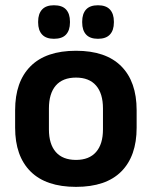

<svg xmlns="http://www.w3.org/2000/svg" viewBox="-20 -697 577 730"><path d="M269 13.5Q155 13.5 96.2 -45Q37.5 -103.5 37.5 -211.5V-278Q37.5 -386.5 96.2 -445.2Q155 -504 269 -504Q382.5 -504 441 -445.2Q499.5 -386.5 499.5 -278V-211.5Q499.5 -103.5 441.2 -45Q383 13.5 269 13.5ZM269 -89Q319 -89 345.2 -119Q371.5 -149 371.5 -205V-284.5Q371.5 -341.5 345.2 -371.8Q319 -402 269 -402Q218.5 -402 192.2 -371.8Q166 -341.5 166 -284.5V-205Q166 -149 192.2 -119Q218.5 -89 269 -89ZM185 -549.5Q155 -549.5 140 -565.8Q125 -582 125 -611.5V-615Q125 -644.5 140 -660.8Q155 -677 185 -677Q216.5 -677 231.2 -660.8Q246 -644.5 246 -615V-611.5Q246 -582 231.2 -565.8Q216.5 -549.5 185 -549.5ZM352.5 -549.5Q322 -549.5 307.2 -565.8Q292.5 -582 292.5 -611.5V-615Q292.5 -644.5 307.2 -660.8Q322 -677 352.5 -677Q383 -677 398 -660.8Q413 -644.5 413 -615V-611.5Q413 -582 398 -565.8Q383 -549.5 352.5 -549.5Z"/></svg>

Font: Anek Kannada Medium SemiBold
Style: Regular
Weight: 600
Version: Version 1.003